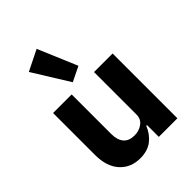

<svg xmlns="http://www.w3.org/2000/svg" viewBox="-241 -953 1081 1081"><g transform="rotate(-45 300.0 -412.5)"><path d="M387 -94H381Q362 -46 324.5 -17Q287 12 229 12Q153 12 107 -39Q61 -90 61 -182V-516H209V-202Q209 -153 231 -127.5Q253 -102 296 -102Q333 -102 360 -122Q387 -142 387 -177V-516H535V0H387ZM128 -776 251 -837 350 -603 262 -560Z"/></g></svg>

Font: iA Writer Duo V
Style: Regular
Weight: 400
Designer: Mike Abbink, Paul van der Laan, Pieter van Rosmalen, Oliver Reichenstein
Foundry: Information Architects Inc.
Version: Version 2.000